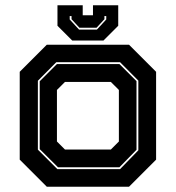

<svg xmlns="http://www.w3.org/2000/svg" viewBox="-20 -710 668 730"><path d="M158 0 55 -103V-437L158 -540H470.5L573.5 -437V-103L470.5 0ZM198 -67H436.5L506 -138.5V-403.5L436.5 -473.5H194L124 -403V-141ZM200.5 -74 131 -143V-401L196.5 -466.5H434L499 -401.5V-140.5L434 -74ZM227 -141.5H401.5L432 -172V-368L401.5 -398.5H227L196.5 -368V-172ZM254.5 -556 198.5 -612V-690H294.5V-652H333.5V-690H429.5V-612L373.5 -556ZM280.5 -597.5H348.5L384 -636V-649H377V-637L347 -604.5H282L252 -637V-649H245V-636Z"/></svg>

Font: Tourney Thin ExtraBold
Style: Regular
Weight: 800
Version: Version 1.015